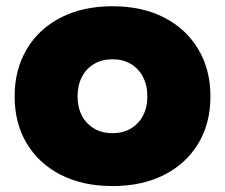

<svg xmlns="http://www.w3.org/2000/svg" viewBox="-20 -598 738 630"><path d="M349 12.5Q251.5 12.5 179.2 -24.5Q107 -61.5 67.5 -127.8Q28 -194 28 -281.5Q28 -369.5 67.5 -436.2Q107 -503 179.2 -540.2Q251.5 -577.5 349 -577.5Q447 -577.5 519 -540.2Q591 -503 630.8 -436.2Q670.5 -369.5 670.5 -281.5Q670.5 -194 631 -127.8Q591.5 -61.5 519.2 -24.5Q447 12.5 349 12.5ZM349 -161Q383.5 -161 409.2 -176.2Q435 -191.5 449.2 -218.5Q463.5 -245.5 463.5 -281.5Q463.5 -318 449.2 -345.5Q435 -373 409.2 -388.2Q383.5 -403.5 349 -403.5Q314.5 -403.5 288.8 -388.2Q263 -373 248.8 -345.5Q234.5 -318 234.5 -281.5Q234.5 -245.5 248.8 -218.5Q263 -191.5 288.8 -176.2Q314.5 -161 349 -161Z"/></svg>

Font: Hepta Slab ExtraBold
Style: Regular
Weight: 800
Designer: Michael LaGattuta
Foundry: Michael LaGattuta
Version: Version 1.102